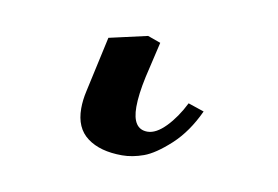

<svg xmlns="http://www.w3.org/2000/svg" viewBox="-36 28 403 278"><g transform="rotate(10 165.5 167.5)"><path d="M106.9 91.8 163.1 79.1 182.1 85.9 169.9 138.2Q164.1 165 164.1 183.1Q164.1 215.8 186 215.8Q198.7 215.8 212.9 201.2Q227.1 186.5 237.8 165L261.2 172.9Q246.6 204.6 225.1 224.4Q203.6 244.1 187.3 250Q170.9 255.9 155.8 255.9Q123.5 255.9 104.7 241.9Q85.9 228 85.9 199.2Q85.9 187 88.9 173.8Z"/></g></svg>

Font: Common Serif
Style: Bold Italic
Weight: 700
Italic angle: -12°
Designer: Philipp H. Poll, Khaled Hosny
Foundry: Stefan Peev, Context Ltd.
Version: Version 1.026